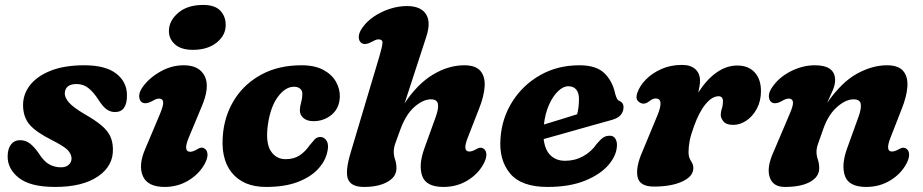

<svg xmlns="http://www.w3.org/2000/svg" viewBox="-20 -744 3739 778"><path d="M227 -66Q247.5 -66 258.8 -76.5Q270 -87 270 -102.5Q269 -121 253.8 -136.5Q238.5 -152 188 -177.5Q127.5 -208 101.2 -237.5Q75 -267 73.5 -313.5Q72 -359.5 100.2 -397Q128.5 -434.5 184.2 -457Q240 -479.5 321.5 -479.5Q407.5 -479.5 451 -445.8Q494.5 -412 494.5 -357.5Q494.5 -290 446 -290Q427.5 -290 412.2 -300.8Q397 -311.5 379 -339.5Q360 -369.5 339 -386.5Q318 -403.5 290.5 -403.5Q242.5 -403.5 242.5 -363.5Q243.5 -347 259.8 -328.2Q276 -309.5 322 -282Q367 -256.5 391.8 -235.2Q416.5 -214 426.8 -191.8Q437 -169.5 437.5 -141Q440 -72.5 377.5 -29.5Q315 13.5 203.5 13.5Q103 13.5 56.5 -23.2Q10 -60 11 -111.5Q11.5 -142.5 25 -159.2Q38.5 -176 60.5 -176Q84.5 -176 102 -162Q119.5 -148 136.5 -123.5Q157.5 -90 179.5 -78Q201.5 -66 227 -66Z M761.5 -542Q713.5 -542 688.5 -564.8Q663.5 -587.5 664.5 -620.5Q665.5 -661 702.8 -692.5Q740 -724 803.5 -724Q851.5 -724 873.5 -700Q895.5 -676 894.5 -640Q893.5 -599.5 857 -570.8Q820.5 -542 761.5 -542ZM745.5 -188Q720.5 -129 751 -129Q762 -129 779.5 -139.5Q788 -145 795.8 -145.8Q803.5 -146.5 811.5 -140Q820.5 -133 820.8 -117.2Q821 -101.5 809.5 -80Q787 -39 743.8 -12.8Q700.5 13.5 647 13.5Q578 13.5 558.8 -30.8Q539.5 -75 569.5 -143L626.5 -278Q643 -317 641.2 -330.8Q639.5 -344.5 624 -344.5Q617 -344.5 609.8 -341.2Q602.5 -338 593 -332.5Q569.5 -320.5 555 -329.5Q544.5 -337 544 -353.5Q543.5 -370 556.5 -389Q581 -425.5 627.2 -452.5Q673.5 -479.5 724.5 -479.5Q787.5 -479.5 809.5 -435.5Q831.5 -391.5 797 -311.5Z M1171.5 -392.5Q1136.5 -392.5 1106.2 -352Q1076 -311.5 1065.5 -239Q1055.5 -166 1077 -132.5Q1098.5 -99 1137 -99Q1170.5 -99 1193.8 -114.2Q1217 -129.5 1234.5 -155Q1245 -167.5 1254.2 -178.2Q1263.5 -189 1278.5 -189Q1294 -189 1303.8 -172.8Q1313.5 -156.5 1306 -127Q1298 -90.5 1268.2 -58.5Q1238.5 -26.5 1186.2 -6.5Q1134 13.5 1058 13.5Q965.5 13.5 918.5 -45.2Q871.5 -104 884.5 -210.5Q893.5 -285.5 933.8 -346.5Q974 -407.5 1042.2 -443.5Q1110.5 -479.5 1202 -479.5Q1255.5 -479.5 1290.2 -460.8Q1325 -442 1341.5 -412.5Q1358 -383 1357 -351.5Q1355.5 -305.5 1324 -279.2Q1292.5 -253 1250 -253Q1224.5 -253 1209.5 -265.8Q1194.5 -278.5 1195 -298.5Q1195.5 -312.5 1200.2 -329.2Q1205 -346 1205 -363.5Q1205.5 -376.5 1196.2 -384.5Q1187 -392.5 1171.5 -392.5Z M1939.5 -80Q1917 -38.5 1874 -12.5Q1831 13.5 1777 13.5Q1707 13.5 1691 -30.5Q1675 -74.5 1699.5 -142.5L1745.5 -270Q1758 -304.5 1754.5 -323Q1751 -341.5 1726 -341.5Q1694.5 -341.5 1659.5 -311Q1624.5 -280.5 1602 -218.5Q1588.5 -181.5 1582 -163.5Q1575.5 -145.5 1575.5 -129.5Q1575.5 -113 1581 -97.2Q1586.5 -81.5 1586.5 -62Q1586.5 -27.5 1550 -7Q1513.5 13.5 1455 13.5Q1403.5 13.5 1390.5 -17.2Q1377.5 -48 1401 -126L1518 -518Q1529 -556 1529.8 -570.2Q1530.5 -584.5 1513.5 -584.5Q1506.5 -584.5 1499.8 -581.2Q1493 -578 1482.5 -572.5Q1459 -560.5 1445 -569.5Q1434 -577 1433.8 -593.5Q1433.5 -610 1446.5 -629Q1464 -655.5 1493.8 -676Q1523.5 -696.5 1559 -708Q1594.5 -719.5 1629 -719.5Q1684.5 -719.5 1705.8 -687.2Q1727 -655 1707.5 -595.5L1619.5 -325.5Q1672 -404.5 1734.8 -442Q1797.5 -479.5 1861.5 -479.5Q1907.5 -479.5 1927 -456.2Q1946.5 -433 1943.8 -393Q1941 -353 1921 -303L1875.5 -186.5Q1853 -130 1881.5 -130Q1893.5 -130 1909.5 -139.5Q1928.5 -151 1941.5 -140Q1950.5 -133 1950.8 -117.2Q1951 -101.5 1939.5 -80Z M2480 -157.5Q2480 -116.5 2446.8 -77Q2413.5 -37.5 2350.8 -12Q2288 13.5 2199 13.5Q2092.5 13.5 2047 -41Q2001.5 -95.5 2008 -182.5Q2013.5 -265 2056 -332.2Q2098.5 -399.5 2168.8 -439.5Q2239 -479.5 2328 -479.5Q2396 -479.5 2429 -447.5Q2462 -415.5 2473 -363.5Q2475.5 -354 2479.2 -346Q2483 -338 2488 -336Q2496 -333.5 2501.2 -327Q2506.5 -320.5 2506.5 -309Q2506.5 -292.5 2495.5 -278.5Q2484.5 -264.5 2455.5 -257Q2421 -247.5 2373 -234Q2325 -220.5 2274.8 -206.2Q2224.5 -192 2183 -180.5Q2188 -136.5 2210.8 -114.5Q2233.5 -92.5 2270 -92.5Q2309.5 -92.5 2342.8 -110.8Q2376 -129 2398 -161Q2413.5 -179.5 2424.5 -186.8Q2435.5 -194 2451 -194Q2466 -194 2473 -182.8Q2480 -171.5 2480 -157.5ZM2283 -394.5Q2262 -394.5 2241 -374.2Q2220 -354 2204.5 -319Q2189 -284 2184 -239.5Q2217.5 -249.5 2254 -260.8Q2290.5 -272 2318.5 -281Q2326 -306.5 2326 -344Q2326 -367.5 2315 -381Q2304 -394.5 2283 -394.5Z M2586 -324Q2575 -324.5 2565 -334.8Q2555 -345 2562 -366.5Q2571.5 -395.5 2597.2 -421.8Q2623 -448 2660.5 -464.5Q2698 -481 2744 -481Q2779 -481 2797.8 -463.5Q2816.5 -446 2816.5 -417Q2816.5 -406.5 2814.5 -394.5Q2812.5 -382.5 2809.5 -369Q2843 -421.5 2883.2 -450Q2923.5 -478.5 2967.5 -478.5Q3012.5 -478.5 3038 -450.8Q3063.5 -423 3063.5 -375Q3063.5 -335 3047 -304Q3030.5 -273 3004.8 -255.5Q2979 -238 2951.5 -238Q2922.5 -238 2911.5 -252Q2900.5 -266 2900.5 -278Q2900.5 -291 2905 -304.2Q2909.5 -317.5 2909.5 -333Q2909.5 -354 2892 -354Q2865.5 -354 2839.2 -322.2Q2813 -290.5 2792.5 -233.5Q2779 -197 2774.5 -173Q2770 -149 2770 -127Q2770 -106 2779.8 -92Q2789.5 -78 2789.5 -63Q2789.5 -29.5 2745.2 -8.8Q2701 12 2629.5 12Q2571 12 2563.2 -28Q2555.5 -68 2584 -132L2643.5 -275.5Q2672.5 -345 2637 -345Q2625.5 -345 2614 -336Q2608 -331 2600.5 -327.2Q2593 -323.5 2586 -324Z M3106.5 -329.5Q3096 -337 3095.5 -353.5Q3095 -370 3108 -389Q3135 -430 3183.5 -454.8Q3232 -479.5 3282 -479.5Q3364 -479.5 3364 -419Q3364 -400.5 3354.2 -377.5Q3344.5 -354.5 3331.5 -327Q3390 -411 3452.2 -445.2Q3514.5 -479.5 3574 -479.5Q3620.5 -479.5 3640 -456.2Q3659.5 -433 3656.8 -393Q3654 -353 3634 -303L3588.5 -186.5Q3566 -130 3594.5 -130Q3606 -130 3622.5 -139.5Q3641.5 -151 3654.5 -140Q3663.5 -133 3663.8 -117.2Q3664 -101.5 3652.5 -80Q3630 -38.5 3586.8 -12.5Q3543.5 13.5 3490 13.5Q3420 13.5 3404 -30.5Q3388 -74.5 3412.5 -142.5L3458.5 -270Q3471 -304 3467.8 -322.8Q3464.5 -341.5 3439 -341.5Q3406 -341.5 3370.2 -309Q3334.5 -276.5 3315 -218.5Q3301 -180 3294.8 -161.5Q3288.5 -143 3288.5 -129Q3288.5 -113.5 3294 -97.5Q3299.5 -81.5 3299.5 -62Q3299.5 -27.5 3262.5 -7Q3225.5 13.5 3160.5 13.5Q3111.5 13.5 3098.8 -26.2Q3086 -66 3114 -127.5L3178 -278Q3195 -316 3193.2 -330.2Q3191.5 -344.5 3175.5 -344.5Q3168.5 -344.5 3161.5 -341.5Q3154.5 -338.5 3144.5 -332.5Q3121 -320.5 3106.5 -329.5Z"/></svg>

Font: Fraunces 9pt S100
Style: Bold Italic
Weight: 700
Italic angle: -16°
Version: Version 1.000; ttfautohint (v1.8.3)